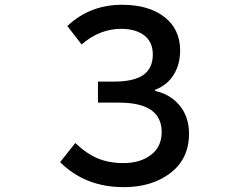

<svg xmlns="http://www.w3.org/2000/svg" viewBox="-20 -770 1040 803"><path d="M497.1 12.7Q336.9 12.7 231.4 -91.8L294.9 -171.9Q341.8 -127 389.2 -107.4Q436.5 -87.9 496.1 -87.9Q566.4 -87.9 611.3 -122.1Q656.2 -156.2 656.2 -217.8Q656.2 -340.8 477.5 -340.8H389.6V-428.7H455.1Q541 -428.7 580.1 -457Q619.1 -485.4 619.1 -542Q619.1 -594.7 583 -622.1Q546.9 -649.4 487.3 -649.4Q396.5 -649.4 321.3 -584L261.7 -661.1Q355.5 -750 490.2 -750Q602.5 -750 668 -698.7Q733.4 -647.5 733.4 -558.6Q733.4 -501 706.5 -457.5Q679.7 -414.1 628.9 -394.5V-389.6Q692.4 -376 731.4 -328.6Q770.5 -281.2 770.5 -210.9Q770.5 -106.4 693.4 -46.9Q616.2 12.7 497.1 12.7Z"/></svg>

Font: Gen Shin Gothic Monospace Medium
Style: Regular
Weight: 500
Designer: [Source Han Sans]
Ryoko NISHIZUKA  (kana & ideographs); Paul D. Hunt (Latin, Greek & Cyrillic); Wenlong ZHANG  (bopomofo
Version: Version 1.002.20150607